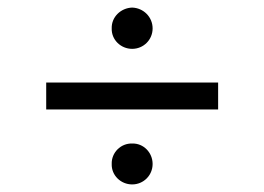

<svg xmlns="http://www.w3.org/2000/svg" viewBox="-20 -542 698 507"><path d="M556 -324H102V-253H556ZM275 -109C274 -79 299 -55 329 -55C359 -55 383 -79 383 -109C383 -139 359 -164 329 -163C299 -164 274 -139 275 -109ZM275 -467C274 -437 299 -413 329 -413C359 -413 383 -437 383 -467C383 -497 359 -521 329 -522C299 -521 274 -497 275 -467Z"/></svg>

Font: Wafeq
Style: Regular
Weight: 400
Designer: Rasmus Andersson & Azza Alameddine
Foundry: Google & TypeTogether
Version: Version 3.000;FEAKit 1.0